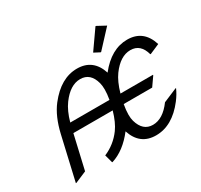

<svg xmlns="http://www.w3.org/2000/svg" viewBox="-193 -1216 1564 1491"><g transform="rotate(-30 589.0 -470.5)"><path d="M281.2 -410.2H632.8Q641.6 -460 641.6 -498.5Q641.6 -532.7 634.8 -558.6Q606.9 -664.1 515.6 -664.1Q425.8 -664.1 348.6 -559.1Q306.6 -502 281.2 -410.2ZM1126.5 -231.4Q1106.9 -185.5 1072.3 -140.6Q956.5 9.8 810.1 9.8Q666.5 9.8 618.7 -136.2Q525.9 -16.1 413.6 19.5H408.7L388.7 -53.2Q484.9 -94.2 546.9 -178.7Q586.9 -233.4 613.8 -327.1H261.2L191.4 -24.4L88.4 19.5H83.5L172.9 -368.7Q205.6 -510.7 272.5 -596.7Q389.6 -747.1 534.7 -747.1Q678.7 -747.1 726.1 -601.1Q841.3 -747.1 984.9 -747.1Q1130.9 -747.1 1177.7 -596.7L1089.8 -558.6H1085Q1056.6 -664.1 965.8 -664.1Q875 -664.1 797.9 -558.6Q758.3 -504.4 731.4 -410.2H1023.4L1022.5 -405.3L967.8 -327.1H712.4Q703.1 -275.4 703.1 -236.3Q703.1 -202.6 710 -178.7Q740.2 -73.2 829.6 -73.2Q919.9 -73.2 997.1 -178.7L1121.6 -231.4ZM824.7 -960H829.6L905.8 -918.9L762.7 -764.6H757.8L706.5 -791.5Z"/></g></svg>

Font: Nova Script
Style: Regular
Weight: 400
Italic angle: -13°
Version: Version 2.001